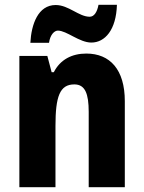

<svg xmlns="http://www.w3.org/2000/svg" viewBox="-20 -783 601 803"><path d="M107 -604H185C190 -639 208 -655 222 -655C259 -655 312 -605 362 -605C419 -605 466 -658 469 -763H392C386 -731 373 -713 355 -713C310 -713 267 -762 213 -762C139 -762 111 -681 107 -604ZM341 -559C281 -559 232 -534 205 -481H196L178 -549H61V0H212V-256C212 -380 230 -430 291 -430C336 -430 351 -391 351 -315V0H502V-360C502 -492 440 -559 341 -559Z"/></svg>

Font: Noto Sans Gurmukhi UI Condensed ExtraBold
Style: Regular
Weight: 800
Width: 3
Designer: Jelle Bosma - Monotype Design Team
Foundry: Monotype Imaging Inc.
Version: Version 2.004